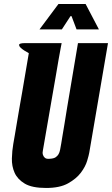

<svg xmlns="http://www.w3.org/2000/svg" viewBox="-20 -915 556 953"><path d="M286 -701Q286 -701 281.5 -678Q277 -655 270.5 -617.5Q264 -580 256 -532.5Q248 -485 239 -435L193 -169Q190 -157 193 -147Q195 -139 202.5 -132Q210 -125 228 -127Q246 -128 255.5 -134Q265 -140 270.5 -149.5Q276 -159 278.5 -172.5Q281 -186 284 -203Q285 -211 289.5 -237Q294 -263 300 -299.5Q306 -336 313 -380Q320 -424 328 -469Q346 -574 367 -701H516L423 -157Q421 -145 412.5 -116.5Q404 -88 381.5 -58Q359 -28 318 -5Q277 18 209 18Q139 18 103 -3.5Q67 -25 52.5 -57.5Q38 -90 39 -128.5Q40 -167 46 -201Q49 -216 53.5 -244Q58 -272 64 -306.5Q70 -341 76.5 -380Q83 -419 90 -457Q105 -547 123 -651Q97 -665 85 -676Q74 -685 75 -693Q76 -701 105 -701ZM176 -769 270 -895H278H397H405L471 -769H454H370H360L335 -835H330L287 -769H278H193Z"/></svg>

Font: Relentless
Style: Condensed Bold Italic
Weight: 700
Width: 3
Italic angle: -7°
Designer: Sparks studio
Foundry: Sparks Studio
Version: Version 1.101